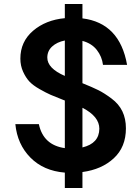

<svg xmlns="http://www.w3.org/2000/svg" viewBox="-20 -848 695 953"><path d="M389.2 -435.1Q439 -415 468 -400.6Q497.1 -386.2 533.4 -359.1Q569.8 -332 587.4 -295.4Q605 -258.8 605 -210.9Q605 -118.2 544.9 -62.5Q484.9 -6.8 389.2 5.9V85H301.8V8.8Q195.8 0 130.9 -65.9Q65.9 -131.8 56.2 -231.9H172.9Q194.8 -127.9 301.8 -112.8V-349.1L293.9 -352.1Q254.9 -367.2 231.9 -377.2Q209 -387.2 176 -406Q143.1 -424.8 125.5 -443.8Q107.9 -462.9 94.5 -492.4Q81.1 -522 81.1 -557.1Q81.1 -641.1 144 -695.1Q207 -749 301.8 -757.8V-828.1H389.2V-756.8Q574.2 -733.9 610.8 -525.9H491.2Q486.3 -566.9 460.7 -599.9Q435.1 -632.8 389.2 -645ZM214.8 -562Q214.8 -508.8 301.8 -471.2V-647Q262.7 -639.2 238.8 -617.2Q214.8 -595.2 214.8 -562ZM389.2 -116.2Q472.2 -136.2 473.1 -209Q473.1 -270 389.2 -313Z"/></svg>

Font: Oakes Grotesk
Style: SemiBold Italic
Weight: 600
Designer: Samuel Oakes
Foundry: Samuel Oakes
Version: Version 1.0 | wf-rip DC20170320